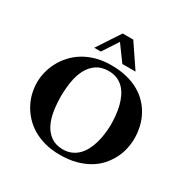

<svg xmlns="http://www.w3.org/2000/svg" viewBox="-165 -869 1015 1034"><g transform="rotate(30 342.5 -352.5)"><path d="M39.1 -262.2Q39.1 -293 46.9 -325.4Q54.7 -357.9 70.8 -389.2Q86.9 -420.4 111.6 -448Q136.2 -475.6 169.7 -496.6Q203.1 -517.6 245.8 -529.8Q288.6 -542 340.8 -542Q395.5 -542 439.2 -530.8Q482.9 -519.5 516.6 -499.8Q550.3 -480 574.7 -453.1Q599.1 -426.3 614.7 -395Q630.4 -363.8 637.7 -329.8Q645 -295.9 645 -262.2Q645 -230 637.7 -197Q630.4 -164.1 614.5 -133.3Q598.6 -102.5 574.5 -75.4Q550.3 -48.3 516.4 -28.3Q482.4 -8.3 438.7 3.4Q395 15.1 340.8 15.1Q288.6 15.1 246.1 3.7Q203.6 -7.8 170.2 -27.8Q136.7 -47.9 112.1 -75Q87.4 -102.1 71 -132.8Q54.7 -163.6 46.9 -196.8Q39.1 -230 39.1 -262.2ZM188 -264.2Q188 -217.8 194.6 -173.8Q201.2 -129.9 218 -95.7Q234.9 -61.5 263.9 -40.3Q293 -19 337.9 -18.1Q367.7 -18.1 391.1 -28.1Q414.6 -38.1 432.1 -55.7Q449.7 -73.2 461.9 -96.7Q474.1 -120.1 481.9 -147Q489.7 -173.8 493.4 -202.6Q497.1 -231.4 498 -259.8Q498 -288.6 495.1 -318.4Q492.2 -348.1 485.4 -375.7Q478.5 -403.3 467 -427.5Q455.6 -451.7 438.5 -469.5Q421.4 -487.3 398.2 -497.6Q375 -507.8 344.2 -507.8Q299.3 -507.8 269.5 -487.5Q239.7 -467.3 221.7 -433.6Q203.6 -399.9 196 -355.7Q188.5 -311.5 188 -264.2ZM469.7 -577.1H387.7L316.9 -673.8L253.9 -577.1H212.9L307.1 -720.2H373Z"/></g></svg>

Font: Uncial Antiqua
Style: Regular
Weight: 400
Version: Version 1.000